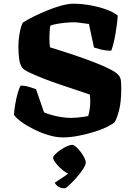

<svg xmlns="http://www.w3.org/2000/svg" viewBox="-20 -740 721 1034"><path d="M317 0Q283 0 242.5 -12Q202 -24 163.5 -43Q125 -62 96 -83Q67 -104 55 -122Q57 -149 62.5 -181Q68 -213 76 -240.5Q84 -268 91 -279Q113 -279 136.5 -272Q160 -265 174 -260L217 -135Q235 -127 260.5 -120Q286 -113 313 -109Q340 -105 362 -105Q375 -105 393 -106.5Q411 -108 428.5 -110.5Q446 -113 455 -115Q460 -131 463 -152Q466 -173 466 -192Q466 -200 465.5 -212Q465 -224 463 -231Q437 -240 395 -254Q353 -268 305.5 -284Q258 -300 214.5 -317Q171 -334 139.5 -349Q108 -364 100 -375Q87 -392 83 -424.5Q79 -457 79 -485Q79 -526 86.5 -565.5Q94 -605 104 -619Q127 -634 161.5 -651Q196 -668 235 -684Q274 -700 311 -710Q348 -720 375 -720Q419 -720 466.5 -711.5Q514 -703 553.5 -688.5Q593 -674 614 -656Q613 -636 609.5 -608.5Q606 -581 601 -553Q596 -525 590 -502Q584 -479 579 -467Q549 -467 523.5 -473.5Q498 -480 486 -484L459 -611Q457 -611 442 -613Q427 -615 409 -617.5Q391 -620 379 -620Q358 -620 332.5 -617.5Q307 -615 285 -611Q263 -607 251 -602Q249 -592 247.5 -572.5Q246 -553 246 -537Q246 -524 247 -507.5Q248 -491 250 -485Q274 -478 314 -465Q354 -452 401 -436Q448 -420 492.5 -402.5Q537 -385 571 -368Q605 -351 618 -336Q629 -323 631 -306Q633 -289 633 -266Q633 -191 621.5 -147Q610 -103 598 -83Q589 -73 560.5 -58.5Q532 -44 491 -31Q450 -18 404.5 -9Q359 0 317 0ZM329 274Q306 274 293 264.5Q280 255 275 244Q300 228 326.5 210Q353 192 370 171L359 197Q348 197 332.5 187Q317 177 301.5 162Q286 147 276 132.5Q266 118 266 110Q266 102 278 90Q290 78 307 66.5Q324 55 341 47.5Q358 40 368 40Q377 40 389.5 51Q402 62 414 77.5Q426 93 434 109Q442 125 442 135Q442 148 427 171Q412 194 391 217.5Q370 241 352.5 257.5Q335 274 329 274Z"/></svg>

Font: Texturina Medium 12pt Black
Style: Regular
Weight: 900
Version: Version 1.002